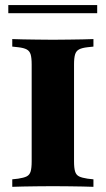

<svg xmlns="http://www.w3.org/2000/svg" viewBox="-20 -722 409 742"><path d="M172.6 -2.4Q147.6 -2.4 120.6 -2Q93.5 -1.6 69 -1.2Q44.4 -0.8 27.4 0V-29L50 -31.5Q71.8 -34.7 83.1 -40.3Q94.4 -46 98.4 -59.3Q102.4 -72.6 102.4 -98.4V-472.6Q102.4 -498.4 98.4 -511.7Q94.4 -525 83.1 -531Q71.8 -537.1 50 -539.5L27.4 -541.9V-571Q44.4 -570.2 69 -569.8Q93.5 -569.4 120.6 -569Q147.6 -568.5 172.6 -568.5H184.7H196Q221.8 -568.5 248.4 -569Q275 -569.4 299.6 -569.8Q324.2 -570.2 341.1 -571V-541.9L318.5 -539.5Q296.8 -537.1 285.5 -531Q274.2 -525 270.2 -511.7Q266.1 -498.4 266.1 -472.6V-98.4Q266.1 -72.6 270.2 -59.3Q274.2 -46 285.5 -40.3Q296.8 -34.7 318.5 -31.5L341.1 -29V0Q324.2 -0.8 299.6 -1.2Q275 -1.6 248.4 -2Q221.8 -2.4 196 -2.4H184.7ZM12.1 -671V-702.4H355.6V-671Z"/></svg>

Font: Playfair 5pt SemiExpanded Light Black
Style: Regular
Weight: 900
Version: Version 2.203